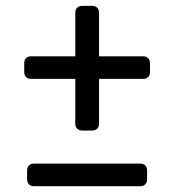

<svg xmlns="http://www.w3.org/2000/svg" viewBox="-20 -641 600 661"><path d="M262.1 -191.7Q251.9 -191.7 245.6 -198.1Q239.2 -204.4 239.2 -214.6V-369.4H86.3Q76.1 -369.4 69.8 -375.8Q63.4 -382.2 63.4 -392.4V-424.2Q63.4 -434.4 69.8 -440.7Q76.1 -447.1 86.3 -447.1H239.2V-597.7Q239.2 -607.9 245.6 -614.3Q251.9 -620.7 262.1 -620.7H298Q308.2 -620.7 314.6 -614.3Q320.9 -607.9 320.9 -597.7V-447.1H473.4Q483.6 -447.1 490 -440.7Q496.4 -434.4 496.4 -424.2V-392.4Q496.4 -382.2 490 -375.8Q483.6 -369.4 473.4 -369.4H320.9V-214.6Q320.9 -204.4 314.6 -198.1Q308.2 -191.7 298 -191.7ZM96.3 0Q86.1 0 79.8 -6.4Q73.4 -12.7 73.4 -22.9V-54.7Q73.4 -64.9 79.8 -71.3Q86.1 -77.7 96.3 -77.7H463.4Q473.6 -77.7 480 -71.3Q486.4 -64.9 486.4 -54.7V-22.9Q486.4 -12.7 480 -6.4Q473.6 0 463.4 0Z"/></svg>

Font: Rubik Light
Style: Regular
Weight: 300
Designer: Hubert and Fischer
Foundry: Hubert and Fischer
Version: Version 2.300;gftools[0.9.30]